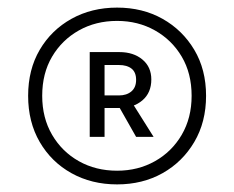

<svg xmlns="http://www.w3.org/2000/svg" viewBox="-20 -760 615 505"><path d="M288 -275Q221 -275 168 -304.5Q115 -334 84.5 -386.5Q54 -439 54 -508Q54 -577 84.5 -629Q115 -681 168 -710.5Q221 -740 288 -740Q355 -740 407.5 -710.5Q460 -681 491 -629Q522 -577 522 -508Q522 -439 491 -386.5Q460 -334 407.5 -304.5Q355 -275 288 -275ZM288 -311Q343 -311 387.5 -336Q432 -361 458 -405.5Q484 -450 484 -508Q484 -567 458 -611Q432 -655 387.5 -680Q343 -705 288 -705Q232 -705 187.5 -680Q143 -655 117 -611Q91 -567 91 -508Q91 -450 117 -405.5Q143 -361 187.5 -336Q232 -311 288 -311ZM338 -400 283 -497H323L384 -400ZM216 -400V-623H294Q331 -623 354.5 -603.5Q378 -584 378 -551Q378 -516 354.5 -496Q331 -476 294 -476H234V-509H293Q313 -509 325.5 -519.5Q338 -530 338 -550Q338 -570 326 -579.5Q314 -589 293 -589H239L255 -604V-400Z"/></svg>

Font: SUSE
Style: Regular
Weight: 400
Designer: Rene Bieder
Foundry: SUSE
Version: Version 1.000